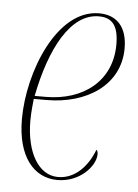

<svg xmlns="http://www.w3.org/2000/svg" viewBox="-45 -582 452 629"><g transform="rotate(5 181.0 -268.0)"><path d="M167 10C240 10 291 -46 291 -86C291 -94 288 -98 286 -100C266 -47 226 0 168 0C104 0 62 -72 62 -176C62 -204 66 -240 67 -248H109C241 -248 349 -318 349 -439C349 -507 316 -546 256 -546C117 -546 34 -333 34 -179C34 -56 89 10 167 10ZM105 -258H69C100 -416 163 -536 256 -536C300 -536 321 -511 321 -449C321 -329 229 -258 105 -258Z"/></g></svg>

Font: Noto Serif Display Condensed Thin
Style: Italic
Weight: 100
Width: 3
Italic angle: -12°
Designer: Monotype Design Team
Foundry: Monotype Imaging Inc.
Version: Version 2.009